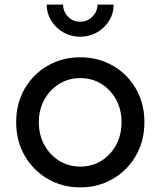

<svg xmlns="http://www.w3.org/2000/svg" viewBox="-20 -799 694 831"><path d="M328 12Q404 12 467 -24Q530 -60 567.5 -124Q605 -188 605 -270Q605 -351 568.5 -414.5Q532 -478 469 -514.5Q406 -551 328 -551Q249 -551 186 -514.5Q123 -478 86.5 -414.5Q50 -351 50 -270Q50 -189 87 -125Q124 -61 187 -24.5Q250 12 328 12ZM328 -78Q277 -78 236.5 -103Q196 -128 172 -171.5Q148 -215 148 -270Q148 -325 172 -368Q196 -411 236.5 -436Q277 -461 328 -461Q378 -461 418.5 -436Q459 -411 482.5 -368Q506 -325 506 -270Q506 -215 482.5 -171.5Q459 -128 418.5 -103Q378 -78 328 -78ZM327 -640Q367 -640 400 -659Q433 -678 452.5 -709.5Q472 -741 472 -779H402Q402 -749 380 -727Q358 -705 327 -705Q296 -705 274.5 -727Q253 -749 253 -779H182Q182 -742 201.5 -710Q221 -678 254 -659Q287 -640 327 -640Z"/></svg>

Font: Plus Jakarta Sans Medium
Style: Regular
Weight: 500
Designer: Gumpita Rahayu
Foundry: Tokotype
Version: Version 2.004; ttfautohint (v1.8.3)